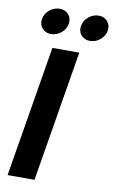

<svg xmlns="http://www.w3.org/2000/svg" viewBox="-102 -998 626 1050"><g transform="rotate(10 211.0 -472.5)"><path d="M288.6 -727.5 168 0H18.6L139.2 -727.5ZM334.5 -800.8Q303.2 -800.8 285.2 -821.8Q267.1 -842.8 272.5 -873Q277.3 -903.3 302.5 -924.3Q327.6 -945.3 358.4 -945.3Q389.6 -945.3 407.7 -924.3Q425.8 -903.3 420.9 -873Q416 -842.8 390.9 -821.8Q365.7 -800.8 334.5 -800.8ZM117.7 -800.8Q86.9 -800.8 68.8 -821.8Q50.8 -842.8 55.7 -873Q60.5 -903.3 85.7 -924.3Q110.8 -945.3 142.1 -945.3Q173.3 -945.3 191.4 -924.3Q209.5 -903.3 204.6 -873Q199.7 -842.8 174.3 -821.8Q148.9 -800.8 117.7 -800.8Z"/></g></svg>

Font: Inter 18pt
Style: Bold Italic
Weight: 700
Italic angle: -9.3988°
Designer: Rasmus Andersson
Foundry: rsms
Version: Version 4.001;git-66647c0bb